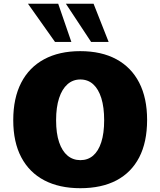

<svg xmlns="http://www.w3.org/2000/svg" viewBox="-20 -995 857 1026"><path d="M409.2 10.7Q297.4 10.7 217 -31.2Q136.7 -73.2 93.8 -154.3Q50.8 -235.4 50.8 -353Q50.8 -470.7 93.3 -553Q135.7 -635.3 216.1 -678.5Q296.4 -721.7 408.7 -721.7Q522 -721.7 601.8 -678.5Q681.6 -635.3 723.9 -553.2Q766.1 -471.2 766.1 -354.5Q766.1 -235.4 723.9 -154.1Q681.6 -72.8 602.1 -31Q522.5 10.7 409.2 10.7ZM409.7 -139.2Q449.2 -139.2 477.5 -163.3Q505.9 -187.5 521.2 -235.1Q536.6 -282.7 536.6 -352.5Q536.6 -421.9 521.5 -470.5Q506.3 -519 478 -544.7Q449.7 -570.3 409.2 -570.3Q369.6 -570.3 340.6 -544.7Q311.5 -519 295.7 -470.5Q279.8 -421.9 279.8 -352.5Q279.8 -282.2 295.9 -234.9Q312 -187.5 341.1 -163.3Q370.1 -139.2 409.7 -139.2ZM273.9 -771 129.4 -975.1H291L361.3 -771ZM466.8 -771 332 -975.1H480L560.5 -771Z"/></svg>

Font: Comme Black
Style: Regular
Weight: 900
Version: Version 1.000;gftools[0.9.27]